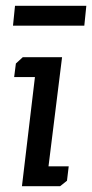

<svg xmlns="http://www.w3.org/2000/svg" viewBox="-20 -645 319 665"><path d="M35 -425 59 -447H195L148 -69H218L212 -19L188 0H56L101 -378H29ZM32 -625H279L272 -556H25Z"/></svg>

Font: Zilla Slab Medium
Style: Regular
Weight: 500
Designer: Typotheque.com
Foundry: Typotheque type foundry
Version: Version 1.1; 2017